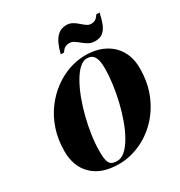

<svg xmlns="http://www.w3.org/2000/svg" viewBox="-229 -1164 1247 1330"><g transform="rotate(-30 395.0 -498.5)"><path d="M335 10Q198 10 124 -61.5Q50 -133 50 -255Q50 -349 76.5 -427.8Q103 -506.5 148.8 -568Q194.5 -629.5 253 -672.5Q311.5 -715.5 376.2 -737.8Q441 -760 505 -760Q591.5 -760 655.5 -727.8Q719.5 -695.5 754.8 -636Q790 -576.5 790 -495Q790 -377.5 750.8 -284.2Q711.5 -191 646 -125.2Q580.5 -59.5 499.5 -24.8Q418.5 10 335 10ZM335 -15Q368.5 -15 399.5 -43Q430.5 -71 458 -119Q485.5 -167 507.8 -228Q530 -289 546.2 -356.5Q562.5 -424 571.2 -490.5Q580 -557 580 -615Q580 -647 575.8 -669.8Q571.5 -692.5 562.5 -707Q553.5 -721.5 539.2 -728.8Q525 -736 505 -736Q474 -736 444 -708Q414 -680 386.5 -631.8Q359 -583.5 336 -522.2Q313 -461 296 -393.5Q279 -326 269.5 -259.5Q260 -193 260 -135Q260 -82.5 267.5 -57Q275 -31.5 291.5 -23.2Q308 -15 335 -15ZM617.5 -810Q588.5 -810 566.8 -822Q545 -834 526.8 -849.5Q508.5 -865 490.8 -876.8Q473 -888.5 452 -888.5Q435 -888.5 420 -881.2Q405 -874 390 -850H363.5Q373.5 -892.5 389.8 -928.2Q406 -964 432.2 -985.5Q458.5 -1007 498 -1007Q524 -1007 545 -995Q566 -983 583.5 -967.2Q601 -951.5 617.8 -939.5Q634.5 -927.5 653 -927.5Q670.5 -927.5 685.2 -935.2Q700 -943 715 -967H741.5Q731.5 -919.5 717.8 -884.2Q704 -849 680.5 -829.5Q657 -810 617.5 -810Z"/></g></svg>

Font: Bodoni Moda 9pt Black
Style: Italic
Weight: 900
Italic angle: -13°
Designer: Owen Earl
Foundry: indestructible type
Version: Version 2.004